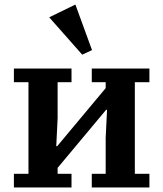

<svg xmlns="http://www.w3.org/2000/svg" viewBox="-20 -823 717 843"><path d="M41 -60H105V-462H41V-522H294V-462H233V-304L227 -181H231L444 -436V-462H383V-522H636V-462H572V-60H636V0H383V-60H444V-218L450 -341H446L233 -86V-60H294V0H41ZM196 -747 311 -803 384 -603 341 -583Z"/></svg>

Font: IBM Plex Serif SemiBold
Style: Regular
Weight: 600
Designer: Mike Abbink, Paul van der Laan, Pieter van Rosmalen
Foundry: Bold Monday
Version: Version 2.5